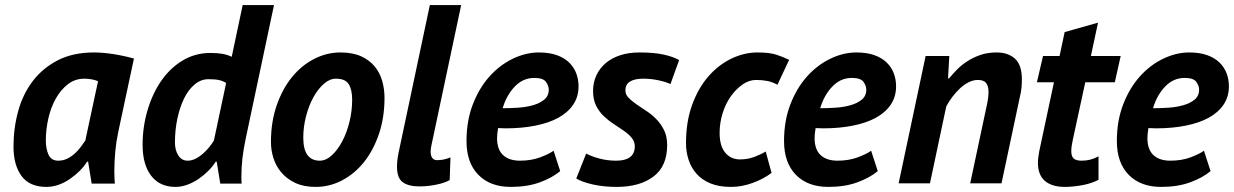

<svg xmlns="http://www.w3.org/2000/svg" viewBox="-20 -720 4846 754"><path d="M444 -200Q436 -162 432.5 -123Q429 -84 429 -49Q429 -35 429.5 -22.5Q430 -10 431 1H340L326 -85H322Q311 -67 293.5 -49.5Q276 -32 255 -17.5Q234 -3 210.5 5.5Q187 14 162 14Q96 14 64.5 -29Q33 -72 33 -144Q33 -217 51.5 -284Q70 -351 109 -402Q148 -453 207.5 -483.5Q267 -514 349 -514Q384 -514 425.5 -507.5Q467 -501 506 -490ZM209 -89Q227 -89 243 -96.5Q259 -104 272.5 -116Q286 -128 296.5 -142Q307 -156 315 -168L365 -401Q354 -406 339.5 -408.5Q325 -411 311 -411Q275 -411 247 -389.5Q219 -368 199.5 -333.5Q180 -299 170 -255.5Q160 -212 160 -168Q160 -136 170.5 -112.5Q181 -89 209 -89Z M945 -176Q936 -134 932 -98Q928 -62 928 -30Q928 -22 928 -14.5Q928 -7 929 1H845L831 -85H827Q816 -67 798.5 -49.5Q781 -32 760 -17.5Q739 -3 715.5 5.5Q692 14 669 14Q607 14 573.5 -30Q540 -74 540 -151Q540 -221 559 -286Q578 -351 612.5 -401.5Q647 -452 696.5 -482Q746 -512 806 -512Q835 -512 854 -508.5Q873 -505 890 -497L933 -700H1056ZM868 -394Q856 -402 840.5 -405.5Q825 -409 799 -409Q769 -409 744.5 -388.5Q720 -368 703 -333.5Q686 -299 676.5 -254Q667 -209 667 -160Q667 -131 680 -110Q693 -89 717 -89Q732 -89 747.5 -96.5Q763 -104 776.5 -116Q790 -128 801.5 -142Q813 -156 820 -168Z M1044 -162Q1044 -241 1066.5 -306Q1089 -371 1126.5 -417Q1164 -463 1213.5 -488.5Q1263 -514 1317 -514Q1365 -514 1398 -499Q1431 -484 1451.5 -459Q1472 -434 1481 -402Q1490 -370 1490 -336Q1490 -258 1468 -193.5Q1446 -129 1409 -83Q1372 -37 1323 -11.5Q1274 14 1220 14Q1173 14 1140 -1.5Q1107 -17 1085.5 -42Q1064 -67 1054 -98.5Q1044 -130 1044 -162ZM1171 -179Q1171 -89 1236 -89Q1260 -89 1283 -110Q1306 -131 1324 -165Q1342 -199 1352.5 -242Q1363 -285 1363 -328Q1363 -368 1349.5 -389.5Q1336 -411 1299 -411Q1275 -411 1252 -391Q1229 -371 1211 -338.5Q1193 -306 1182 -264Q1171 -222 1171 -179Z M1674 -148Q1668 -119 1674.5 -105Q1681 -91 1696 -91Q1724 -91 1749 -102L1746 -13Q1728 -2 1694 5Q1660 12 1627 12Q1584 12 1561.5 -4.5Q1539 -21 1539 -66Q1539 -89 1545 -119L1668 -700H1791Z M2180 -48Q2149 -22 2100 -4Q2051 14 1986 14Q1905 14 1858.5 -33.5Q1812 -81 1812 -166Q1812 -246 1837 -310.5Q1862 -375 1902.5 -420Q1943 -465 1994 -489.5Q2045 -514 2096 -514Q2137 -514 2166.5 -503.5Q2196 -493 2215 -474.5Q2234 -456 2243 -432Q2252 -408 2252 -381Q2252 -340 2231 -309Q2210 -278 2172.5 -257.5Q2135 -237 2082 -226.5Q2029 -216 1966 -216Q1958 -216 1951 -216.5Q1944 -217 1936 -217Q1934 -205 1933 -195.5Q1932 -186 1932 -178Q1932 -133 1955.5 -111Q1979 -89 2022 -89Q2066 -89 2101 -102Q2136 -115 2154 -128ZM1954 -295Q1982 -295 2013.5 -297Q2045 -299 2072 -306.5Q2099 -314 2117 -328.5Q2135 -343 2135 -368Q2135 -383 2124 -398.5Q2113 -414 2078 -414Q2034 -414 2001.5 -380Q1969 -346 1954 -295Z M2282 -117Q2302 -106 2333.5 -97.5Q2365 -89 2400 -89Q2435 -89 2453.5 -102.5Q2472 -116 2473 -144Q2473 -164 2461 -178.5Q2449 -193 2430.5 -206Q2412 -219 2391 -232.5Q2370 -246 2351.5 -263.5Q2333 -281 2321 -305Q2309 -329 2309 -363Q2309 -396 2322 -424Q2335 -452 2358.5 -472Q2382 -492 2415.5 -503Q2449 -514 2491 -514Q2549 -514 2587 -505.5Q2625 -497 2647 -484L2613 -390Q2593 -399 2564.5 -405Q2536 -411 2505 -411Q2473 -411 2454.5 -400Q2436 -389 2436 -365Q2436 -349 2448 -336.5Q2460 -324 2478.5 -311Q2497 -298 2518 -284.5Q2539 -271 2557.5 -252Q2576 -233 2588 -208.5Q2600 -184 2600 -150Q2600 -67 2546 -26.5Q2492 14 2402 14Q2351 14 2308.5 4.5Q2266 -5 2243 -19Z M3033 -387Q3014 -398 2993.5 -402Q2973 -406 2949 -406Q2922 -406 2896.5 -388.5Q2871 -371 2850.5 -342.5Q2830 -314 2818 -276Q2806 -238 2806 -198Q2806 -147 2828 -120.5Q2850 -94 2886 -94Q2916 -94 2941.5 -103.5Q2967 -113 2987 -125L3010 -41Q2978 -17 2935.5 -1.5Q2893 14 2851 14Q2803 14 2769.5 0Q2736 -14 2715 -38Q2694 -62 2684 -93Q2674 -124 2674 -158Q2674 -242 2698 -308Q2722 -374 2761.5 -419.5Q2801 -465 2851.5 -489.5Q2902 -514 2955 -514Q3002 -514 3029.5 -505Q3057 -496 3079 -485Z M3427 -48Q3396 -22 3347 -4Q3298 14 3233 14Q3152 14 3105.5 -33.5Q3059 -81 3059 -166Q3059 -246 3084 -310.5Q3109 -375 3149.5 -420Q3190 -465 3241 -489.5Q3292 -514 3343 -514Q3384 -514 3413.5 -503.5Q3443 -493 3462 -474.5Q3481 -456 3490 -432Q3499 -408 3499 -381Q3499 -340 3478 -309Q3457 -278 3419.5 -257.5Q3382 -237 3329 -226.5Q3276 -216 3213 -216Q3205 -216 3198 -216.5Q3191 -217 3183 -217Q3181 -205 3180 -195.5Q3179 -186 3179 -178Q3179 -133 3202.5 -111Q3226 -89 3269 -89Q3313 -89 3348 -102Q3383 -115 3401 -128ZM3201 -295Q3229 -295 3260.5 -297Q3292 -299 3319 -306.5Q3346 -314 3364 -328.5Q3382 -343 3382 -368Q3382 -383 3371 -398.5Q3360 -414 3325 -414Q3281 -414 3248.5 -380Q3216 -346 3201 -295Z M3790 0 3856 -310Q3862 -338 3862 -359Q3862 -381 3853 -393.5Q3844 -406 3820 -406Q3802 -406 3784 -397Q3766 -388 3750 -373Q3734 -358 3720 -339.5Q3706 -321 3696 -302L3632 0H3509L3615 -500H3708L3703 -412H3707Q3720 -428 3737.5 -446Q3755 -464 3778 -479Q3801 -494 3829.5 -504Q3858 -514 3894 -514Q3939 -514 3966 -489.5Q3993 -465 3993 -408Q3993 -393 3991.5 -376Q3990 -359 3985 -339L3913 0Z M4076 -500H4141L4161 -594L4292 -631L4264 -500H4381L4358 -397H4242L4193 -171Q4187 -144 4187 -127Q4187 -105 4197 -97Q4207 -89 4227 -89Q4246 -89 4261.5 -93Q4277 -97 4294 -106V-14Q4283 -8 4267.5 -2.5Q4252 3 4234 6.5Q4216 10 4197 12Q4178 14 4162 14Q4111 14 4083.5 -9.5Q4056 -33 4056 -81Q4056 -91 4057.5 -102Q4059 -113 4061 -125L4119 -397H4052Z M4734 -48Q4703 -22 4654 -4Q4605 14 4540 14Q4459 14 4412.5 -33.5Q4366 -81 4366 -166Q4366 -246 4391 -310.5Q4416 -375 4456.5 -420Q4497 -465 4548 -489.5Q4599 -514 4650 -514Q4691 -514 4720.5 -503.5Q4750 -493 4769 -474.5Q4788 -456 4797 -432Q4806 -408 4806 -381Q4806 -340 4785 -309Q4764 -278 4726.5 -257.5Q4689 -237 4636 -226.5Q4583 -216 4520 -216Q4512 -216 4505 -216.5Q4498 -217 4490 -217Q4488 -205 4487 -195.5Q4486 -186 4486 -178Q4486 -133 4509.5 -111Q4533 -89 4576 -89Q4620 -89 4655 -102Q4690 -115 4708 -128ZM4508 -295Q4536 -295 4567.5 -297Q4599 -299 4626 -306.5Q4653 -314 4671 -328.5Q4689 -343 4689 -368Q4689 -383 4678 -398.5Q4667 -414 4632 -414Q4588 -414 4555.5 -380Q4523 -346 4508 -295Z"/></svg>

Font: PT Sans
Style: Bold Italic
Weight: 700
Italic angle: -12°
Designer: A.Korolkova, O.Umpeleva, V.Yefimov
Foundry: ParaType Ltd
Version: Version 2.003W OFL